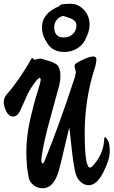

<svg xmlns="http://www.w3.org/2000/svg" viewBox="-20 -1001 603 1020"><path d="M486 -648Q430 -477 430 -294Q430 -111 458 -111Q464 -111 469 -116Q527 -176 533 -252Q533 -272 538 -272Q543 -272 553 -255.5Q563 -239 563 -196Q563 -153 528.5 -85Q494 -17 451 -17Q427 -17 407 -36Q387 -55 380 -85.5Q373 -116 367.5 -156.5Q362 -197 357 -247Q352 -297 348 -324Q341 -297 322 -215Q303 -133 292 -93Q265 -1 207 -1Q179 -1 158 -17.5Q137 -34 132 -61Q120 -117 120 -195.5Q120 -274 138.5 -358Q157 -442 176.5 -503.5Q196 -565 196 -576Q196 -587 191 -587Q186 -587 175 -575Q164 -563 149.5 -540.5Q135 -518 127.5 -502.5Q120 -487 106 -455Q92 -423 86 -411Q72 -382 49.5 -382Q27 -382 13.5 -409Q0 -436 0 -459Q0 -482 17 -501Q81 -573 150 -694L164 -683Q187 -690 192.5 -690Q198 -690 205 -687.5Q212 -685 230 -680Q248 -675 254.5 -672.5Q261 -670 273 -663.5Q285 -657 289 -650Q301 -627 301 -600Q301 -573 295 -548.5Q289 -524 249 -380.5Q209 -237 200 -159V-150Q200 -133 206 -133Q212 -133 218 -149Q292 -329 377 -589Q383 -609 383 -619L376 -649Q376 -660 387 -666Q403 -677 431.5 -689Q460 -701 476 -701Q492 -701 492 -684.5Q492 -668 486 -648ZM355 -981Q396 -981 426 -948.5Q456 -916 456 -870Q456 -831 429 -783Q415 -758 386.5 -741.5Q358 -725 321 -725Q262 -725 232.5 -769Q203 -813 203 -855Q203 -932 297 -969V-970Q297 -981 355 -981ZM318 -916Q301 -916 284.5 -899Q268 -882 268 -857Q268 -802 319 -802Q350 -802 368 -821Q386 -840 386 -865Q386 -880 380 -886Q374 -892 370.5 -895Q367 -898 359 -901.5Q351 -905 347 -906Q329 -913 318 -916Z"/></svg>

Font: Devonshire
Style: Regular
Weight: 400
Designer: Astigmatic (AOETI)
Foundry: Astigmatic (AOETI)
Version: Version 1.001